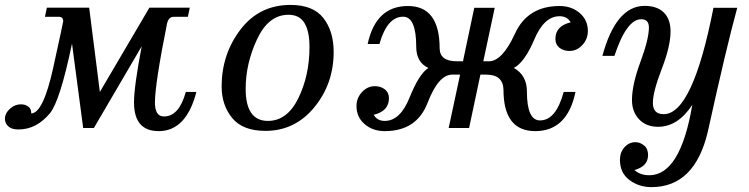

<svg xmlns="http://www.w3.org/2000/svg" viewBox="-41 -520 3044 780"><path d="M161.6 -59.6Q106.9 5.9 34.2 5.9Q8.3 5.9 -4.4 -4.4Q-21 -17.1 -21 -37.1Q-21 -61.5 2.9 -81.1Q21 -96.2 44.4 -96.2Q56.2 -96.2 65.4 -92Q74.7 -87.9 80.3 -80.6Q85.9 -73.2 85.9 -59.1Q134.8 -60.5 175.3 -245.4Q215.8 -430.2 215.8 -433.6Q215.8 -451.7 198.2 -451.7H141.6L149.4 -488.8H321.3L364.7 -146.5L565.9 -488.8H730L722.2 -451.7H665Q643.1 -451.7 637.2 -422.4Q588.4 -178.2 588.4 -103.5Q588.4 -46.9 625 -46.9Q686.5 -46.9 713.9 -146.5H756.8Q715.8 12.7 603.5 12.7Q503.4 12.7 503.4 -104Q503.4 -168 534.7 -332L340.3 0H296.9L251.5 -342.8Q202.6 -108.9 161.6 -59.6Z M1037.1 11.7Q945.3 11.7 902.3 -40.5Q859.4 -92.8 859.4 -168.9Q859.4 -299.3 935.8 -399.7Q1012.2 -500 1139.2 -500Q1231.4 -500 1272.9 -446.5Q1314.5 -393.1 1314.5 -309.1Q1314.5 -179.7 1235.8 -84Q1157.2 11.7 1037.1 11.7ZM1047.4 -28.8Q1126 -28.8 1171.1 -121.3Q1216.3 -213.9 1216.3 -329.1Q1216.3 -392.6 1196 -426.3Q1175.8 -460 1130.9 -460Q1049.8 -460 1003.4 -360.8Q957 -261.7 957 -159.2Q957 -28.8 1047.4 -28.8Z M1795.9 -216.8Q1740.2 -216.8 1696 -102.1Q1651.9 12.7 1522 12.7Q1473.1 12.7 1440.2 -15.9Q1407.2 -44.4 1407.2 -88.9Q1407.2 -121.6 1429.4 -145.8Q1451.7 -169.9 1481.9 -169.9Q1505.9 -169.9 1522.5 -157Q1539.1 -144 1539.1 -121.1Q1539.1 -68.4 1477.1 -53.7Q1491.2 -28.8 1522 -28.8Q1585 -28.8 1623 -124Q1661.1 -219.2 1699.2 -244.1Q1649.9 -266.6 1649.9 -330.1Q1649.9 -452.1 1596.7 -452.1Q1531.7 -452.1 1500.5 -341.3H1452.6Q1485.8 -495.6 1616.2 -495.6Q1745.1 -495.6 1745.1 -322.8Q1746.1 -271 1815.4 -271H1839.8L1885.7 -488.3H1968.8L1922.4 -271H1945.3Q1999.5 -271 2051 -383.3Q2102.5 -495.6 2232.4 -495.6Q2281.2 -495.6 2314.2 -467Q2347.2 -438.5 2347.2 -394Q2347.2 -361.3 2325 -337.2Q2302.7 -313 2272.5 -313Q2248.5 -313 2231.9 -325.9Q2215.3 -338.9 2215.3 -361.8Q2215.3 -414.6 2277.3 -429.2Q2263.2 -454.1 2232.4 -454.1Q2169.4 -454.1 2129.9 -360.4Q2090.3 -266.6 2046.4 -244.1Q2099.6 -214.4 2099.6 -147.9Q2099.6 -30.8 2152.8 -30.8Q2217.8 -30.8 2249 -146.5H2296.9Q2263.7 12.7 2133.3 12.7Q2004.4 12.7 2004.4 -155.3Q2002.9 -216.8 1934.6 -216.8H1910.6L1864.7 0H1781.7L1828.1 -216.8Z M2605.5 240.2Q2554.7 240.2 2516.1 211.4Q2477.5 182.6 2477.5 128.9Q2477.5 99.1 2495.8 78.4Q2514.2 57.6 2540.5 57.6Q2559.1 57.6 2575.4 70.8Q2591.8 84 2591.8 109.9Q2591.8 155.3 2536.6 170.9Q2559.6 191.9 2596.7 191.9Q2723.1 191.9 2771.5 -94.2Q2712.9 -4.9 2632.3 -4.9Q2584 -4.9 2555.2 -35.4Q2526.4 -65.9 2526.4 -113.8Q2526.4 -175.8 2560.8 -268.8Q2595.2 -361.8 2595.2 -408.2Q2595.2 -441.9 2564 -441.9Q2504.4 -441.9 2455.1 -293H2406.2Q2461.4 -496.1 2577.6 -496.1Q2628.4 -496.1 2655.8 -469.2Q2683.1 -442.4 2683.1 -392.1Q2683.1 -332.5 2647.2 -239.7Q2611.3 -147 2611.3 -101.6Q2611.3 -56.2 2655.3 -56.2Q2772.9 -56.2 2857.4 -488.3H2954.1Q2910.6 -331.1 2834.5 15.1Q2781.2 240.2 2605.5 240.2Z"/></svg>

Font: Munson
Style: Italic
Weight: 400
Italic angle: -12°
Designer: Paul James MIller
Foundry: High-Logic / Made with FontCreator
Version: Version 2.10;May 5, 2019;FontCreator 11.5.0.2430 64-bit